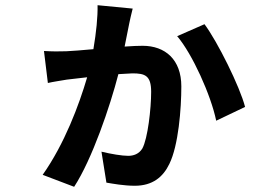

<svg xmlns="http://www.w3.org/2000/svg" viewBox="-20 -651 1040 738"><path d="M766 -558 661 -512C719 -444 791 -285 811 -187L922 -240C902 -318 816 -491 766 -558ZM149 -455 164 -332C185 -337 215 -341 237 -345L315 -354C284 -248 228 -98 144 21L265 67C334 -39 403 -242 435 -366L489 -369C537 -369 561 -361 561 -298C561 -234 548 -118 527 -80C514 -59 493 -52 473 -52C449 -52 407 -59 370 -68L389 51C413 55 456 63 498 63C567 63 607 29 631 -21C666 -92 677 -233 677 -319C677 -422 615 -475 528 -475C512 -475 487 -474 459 -472L477 -562C480 -577 485 -598 490 -618L355 -631C356 -586 350 -527 339 -462C296 -458 258 -455 235 -454C207 -453 182 -453 149 -455Z"/></svg>

Font: Noto Sans Mono CJK SC
Style: Bold
Weight: 700
Designer: Ryoko NISHIZUKA 西塚涼子 (kana, bopomofo & ideographs); Paul D. Hunt (Latin, Greek & Cyrillic); Sandoll Communications 산돌커뮤니
Foundry: Adobe
Version: Version 2.004;hotconv 1.0.118;makeotfexe 2.5.65603